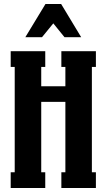

<svg xmlns="http://www.w3.org/2000/svg" viewBox="-20 -935 530 955"><path d="M300.8 -750 245.1 -818.8 189 -750H106L206.1 -915H284.2L383.8 -750ZM457 -680.2V-602.1H437V-78.1H457V0H285.2V-78.1H305.2V-428.2H185.1V-78.1H205.1V0H33.2V-78.1H53.2V-602.1H33.2V-680.2H205.1V-602.1H185.1V-505.9H305.2V-602.1H285.2V-680.2Z"/></svg>

Font: Margherita Black
Style: Regular
Weight: 900
Designer: James Puckett
Foundry: Dunwich Type Founders
Version: Version 1.008;hotconv 1.0.109;makeotfexe 2.5.65596